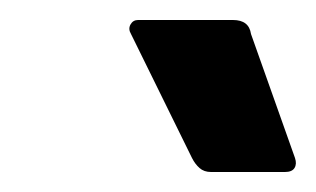

<svg xmlns="http://www.w3.org/2000/svg" viewBox="-20 -728 316 192"><path d="M191 -556Q184 -556 179.5 -560Q175 -564 172 -570L111 -694Q108 -699 110.5 -703.5Q113 -708 118 -708H213Q221 -708 225.5 -704.5Q230 -701 231 -694L275 -570Q277 -564 274.5 -560Q272 -556 265 -556Z"/></svg>

Font: Sofia Sans Extra Condensed Black
Style: Italic
Weight: 900
Italic angle: -9°
Version: Version 4.100